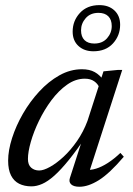

<svg xmlns="http://www.w3.org/2000/svg" viewBox="-20 -702 508 732"><path d="M246.5 -23.5 299.5 -187.5H312Q273.5 -130.5 242.8 -92.5Q212 -54.5 187 -32.2Q162 -10 140.8 -0.8Q119.5 8.5 100 8.5Q73 8.5 53 -1.5Q33 -11.5 22 -33.2Q11 -55 11 -89.5Q11 -128.5 26 -175.5Q41 -222.5 67.5 -268.5Q94 -314.5 129.5 -353Q165 -391.5 206.5 -414.8Q248 -438 292.5 -438Q321.5 -438 341 -427.2Q360.5 -416.5 376 -394.5L358 -369Q353 -382.5 339 -392.2Q325 -402 303.5 -402Q268 -402 235.8 -379.2Q203.5 -356.5 176.2 -320Q149 -283.5 128.8 -241.8Q108.5 -200 97.5 -161.2Q86.5 -122.5 86.5 -96Q86.5 -73.5 98.8 -62.8Q111 -52 129.5 -52Q146 -52 170.8 -65.8Q195.5 -79.5 222.5 -104.5Q249.5 -129.5 273.8 -164.5Q298 -199.5 313.5 -241L374.5 -430L430.5 -435.5H446L317 -36.5L308.5 -55Q324.5 -52.5 346 -59Q367.5 -65.5 391.5 -81Q415.5 -96.5 439 -119L452 -104.5Q397.5 -40.5 357 -15.2Q316.5 10 283 10Q261 10 251.2 0.8Q241.5 -8.5 246.5 -23.5ZM359 -682.5Q394.5 -682.5 416.2 -662.2Q438 -642 438 -607.5Q438 -566.5 410.8 -536.5Q383.5 -506.5 336 -506.5Q301 -506.5 279 -526.8Q257 -547 257 -581.5Q257 -622.5 284.5 -652.5Q312 -682.5 359 -682.5ZM339.5 -536Q370.5 -536 388.2 -556.2Q406 -576.5 406 -602.5Q406 -627 392.8 -640Q379.5 -653 355.5 -653Q324.5 -653 306.8 -632.8Q289 -612.5 289 -586.5Q289 -562 302.2 -549Q315.5 -536 339.5 -536Z"/></svg>

Font: Newsreader 24pt
Style: Italic
Weight: 400
Italic angle: -17°
Designer: Hugues Gentile
Foundry: Production Type
Version: Version 1.003